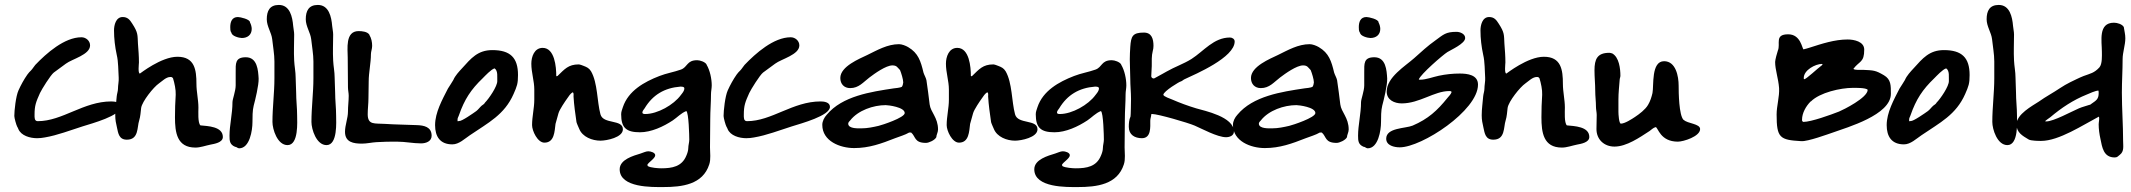

<svg xmlns="http://www.w3.org/2000/svg" viewBox="-20 -711 8633 778"><path d="M133 -220C119 -220 120 -235 120 -246C120 -284 126 -298 142 -334C149 -349 185 -407 198 -417L247 -453C272 -472 345 -489 345 -527C345 -546 328 -560 310 -560C241 -560 168 -495 123 -448C117 -441 112 -432 106 -426C101 -421 95 -415 91 -409C77 -389 65 -367 55 -345C44 -321 38 -262 38 -241C38 -233 46 -204 50 -197C51 -195 54 -191 54 -189C65 -161 102 -151 130 -151C139 -151 152 -152 161 -154C214 -163 264 -183 315 -199C353 -211 469 -242 469 -278C469 -297 445 -300 431 -300C318 -300 233 -220 133 -220Z M447 -244C447 -225 450 -211 454 -194C459 -171 462 -145 494 -145C543 -145 535 -196 544 -223C549 -239 550 -257 552 -274C556 -300 602 -358 624 -373C637 -382 653 -399 670 -399C672 -399 675 -399 677 -398L681 -394C687 -375 693 -347 692 -327C690 -297 689 -266 689 -236C689 -174 697 -113 772 -113C792 -113 813 -121 833 -125C848 -128 883 -133 883 -156C883 -199 821 -200 792 -203C781 -214 784 -258 784 -275C784 -307 776 -339 776 -371C776 -428 769 -481 699 -481C633 -481 548 -413 547 -413C538 -413 543 -453 543 -458C543 -483 541 -509 539 -534C537 -570 540 -578 516 -615C506 -631 497 -642 477 -642C449 -642 442 -608 442 -588C442 -555 446 -521 453 -489C460 -460 459 -425 461 -396C462 -382 458 -366 458 -351C458 -342 454 -331 453 -321C451 -296 447 -269 447 -244Z M960 -557C983 -557 1000 -570 1000 -594C1000 -602 997 -613 993 -620C994 -633 953 -642 944 -642C919 -642 913 -621 913 -601C913 -593 913 -586 917 -579H918C918 -565 949 -557 960 -557ZM910 -161C910 -140 911 -125 933 -116C937 -117 943 -110 949 -110C992 -110 1003 -183 1003 -216C1003 -235 1003 -264 1008 -283C1014 -305 1029 -366 1028 -393C1026 -426 1023 -479 976 -479C932 -479 935 -453 935 -417V-365C935 -342 922 -309 922 -297C922 -250 910 -204 910 -161Z M1092 -462V-394C1092 -335 1084 -276 1084 -217C1084 -187 1104 -123 1145 -123C1191 -123 1184 -219 1184 -242C1184 -274 1180 -305 1180 -337C1180 -357 1178 -377 1178 -397C1178 -420 1173 -443 1172 -466C1170 -501 1172 -536 1172 -571C1172 -583 1169 -594 1168 -606C1165 -642 1155 -691 1110 -691C1073 -691 1061 -667 1061 -633C1061 -604 1080 -579 1083 -552C1086 -522 1092 -492 1092 -462Z M1250 -462V-394C1250 -335 1242 -276 1242 -217C1242 -187 1262 -123 1303 -123C1349 -123 1342 -219 1342 -242C1342 -274 1338 -305 1338 -337C1338 -357 1336 -377 1336 -397C1336 -420 1331 -443 1330 -466C1328 -501 1330 -536 1330 -571C1330 -583 1327 -594 1326 -606C1323 -642 1313 -691 1268 -691C1231 -691 1219 -667 1219 -633C1219 -604 1238 -579 1241 -552C1244 -522 1250 -492 1250 -462Z M1378 -177C1378 -134 1413 -129 1447 -129C1466 -129 1487 -134 1506 -135C1534 -137 1561 -137 1589 -137C1622 -137 1654 -130 1686 -130C1706 -130 1729 -138 1729 -161C1729 -197 1698 -203 1669 -204C1626 -206 1583 -206 1540 -209C1499 -212 1470 -203 1470 -248C1470 -270 1473 -291 1473 -313C1473 -336 1474 -358 1474 -381C1474 -417 1483 -456 1483 -491C1483 -502 1488 -513 1488 -525C1488 -540 1485 -556 1477 -569V-570C1469 -583 1447 -585 1433 -585C1378 -585 1389 -512 1389 -478C1389 -438 1390 -397 1390 -357C1390 -346 1393 -334 1393 -323C1393 -302 1390 -281 1390 -259C1390 -232 1378 -204 1378 -177Z M2079 -407C2079 -477 2048 -508 1975 -508C1916 -508 1889 -475 1852 -434C1840 -421 1824 -404 1817 -387C1817 -386 1798 -357 1795 -352C1772 -307 1743 -255 1743 -204C1743 -158 1763 -126 1813 -126C1840 -126 1863 -149 1884 -163C1959 -214 2024 -246 2061 -330C2075 -362 2079 -372 2079 -407ZM1834 -220V-227C1834 -234 1838 -238 1840 -245C1862 -308 1888 -348 1936 -394C1946 -404 1970 -430 1984 -434C1999 -424 1994 -398 1995 -383C1996 -362 1961 -311 1945 -295C1943 -290 1936 -286 1932 -283C1924 -276 1918 -267 1910 -261C1899 -253 1849 -218 1841 -221C1839 -220 1838 -220 1836 -220Z M2179 -517C2145 -517 2133 -481 2133 -453C2133 -417 2145 -383 2145 -348V-307C2145 -273 2136 -239 2136 -204C2136 -181 2158 -133 2186 -133C2227 -133 2227 -179 2231 -209C2232 -214 2242 -247 2243 -252C2247 -267 2271 -302 2279 -313C2285 -322 2291 -331 2300 -337L2303 -335C2305 -330 2304 -325 2304 -320C2306 -285 2311 -251 2316 -216C2317 -211 2327 -189 2327 -189C2340 -156 2380 -141 2413 -141C2438 -141 2504 -154 2504 -187C2504 -229 2424 -206 2413 -248C2399 -300 2402 -375 2375 -422C2367 -435 2358 -439 2345 -444C2341 -446 2329 -450 2325 -450C2283 -450 2268 -431 2239 -403H2238C2237 -402 2237 -402 2236 -402C2235 -402 2234 -403 2234 -404C2234 -439 2228 -517 2179 -517Z M2583 -255C2583 -262 2589 -267 2592 -272C2625 -327 2673 -355 2737 -360C2742 -360 2753 -360 2753 -353C2753 -342 2745 -334 2739 -326C2710 -286 2644 -249 2595 -249C2591 -249 2583 -249 2583 -255ZM2491 -25C2491 51 2625 47 2667 47C2744 47 2828 37 2854 -45C2861 -66 2857 -92 2857 -114C2857 -152 2858 -190 2858 -228C2858 -262 2861 -295 2861 -329C2861 -341 2864 -353 2864 -365C2864 -391 2857 -426 2843 -449V-450C2837 -460 2817 -467 2805 -467C2762 -467 2767 -439 2739 -429C2711 -419 2680 -414 2652 -403C2590 -379 2526 -343 2504 -277C2501 -267 2497 -259 2497 -248C2497 -193 2518 -175 2573 -175C2619 -175 2668 -198 2706 -223C2724 -235 2740 -253 2761 -261C2771 -254 2773 -160 2773 -145C2773 -134 2769 -122 2769 -111C2769 -101 2765 -89 2761 -80C2743 -36 2704 -29 2659 -29C2648 -29 2616 -31 2605 -38L2603 -43C2608 -54 2635 -69 2635 -82C2635 -93 2616 -98 2607 -98C2597 -98 2586 -92 2576 -89C2547 -80 2491 -65 2491 -25Z M3007 -220C2993 -220 2994 -235 2994 -246C2994 -284 3000 -298 3016 -334C3023 -349 3059 -407 3072 -417L3121 -453C3146 -472 3219 -489 3219 -527C3219 -546 3202 -560 3184 -560C3115 -560 3042 -495 2997 -448C2991 -441 2986 -432 2980 -426C2975 -421 2969 -415 2965 -409C2951 -389 2939 -367 2929 -345C2918 -321 2912 -262 2912 -241C2912 -233 2920 -204 2924 -197C2925 -195 2928 -191 2928 -189C2939 -161 2976 -151 3004 -151C3013 -151 3026 -152 3035 -154C3088 -163 3138 -183 3189 -199C3227 -211 3343 -242 3343 -278C3343 -297 3319 -300 3305 -300C3192 -300 3107 -220 3007 -220Z M3312 -205C3312 -139 3384 -111 3441 -111C3502 -111 3551 -129 3607 -151C3625 -158 3647 -164 3664 -174H3672C3691 -158 3684 -132 3732 -132C3744 -132 3768 -143 3774 -155C3774 -164 3781 -175 3781 -186C3781 -235 3751 -256 3747 -288C3743 -321 3739 -353 3734 -386C3732 -396 3725 -407 3722 -417C3711 -463 3701 -496 3660 -520C3650 -526 3634 -532 3623 -532C3576 -532 3535 -508 3494 -488C3463 -473 3385 -442 3385 -395C3385 -371 3400 -354 3425 -354C3460 -354 3478 -378 3503 -397C3524 -413 3570 -446 3596 -446C3614 -446 3616 -438 3627 -427C3632 -415 3640 -389 3640 -377C3640 -373 3637 -361 3634 -359C3630 -356 3605 -353 3602 -353C3509 -339 3393 -322 3330 -246C3320 -235 3312 -220 3312 -205ZM3417 -210C3417 -215 3422 -220 3425 -223C3457 -264 3519 -285 3569 -285C3579 -285 3646 -277 3646 -253C3646 -234 3553 -204 3540 -201C3518 -196 3495 -191 3472 -191C3461 -191 3417 -188 3417 -210Z M3859 -517C3825 -517 3813 -481 3813 -453C3813 -417 3825 -383 3825 -348V-307C3825 -273 3816 -239 3816 -204C3816 -181 3838 -133 3866 -133C3907 -133 3907 -179 3911 -209C3912 -214 3922 -247 3923 -252C3927 -267 3951 -302 3959 -313C3965 -322 3971 -331 3980 -337L3983 -335C3985 -330 3984 -325 3984 -320C3986 -285 3991 -251 3996 -216C3997 -211 4007 -189 4007 -189C4020 -156 4060 -141 4093 -141C4118 -141 4184 -154 4184 -187C4184 -229 4104 -206 4093 -248C4079 -300 4082 -375 4055 -422C4047 -435 4038 -439 4025 -444C4021 -446 4009 -450 4005 -450C3963 -450 3948 -431 3919 -403H3918C3917 -402 3917 -402 3916 -402C3915 -402 3914 -403 3914 -404C3914 -439 3908 -517 3859 -517Z M4263 -255C4263 -262 4269 -267 4272 -272C4305 -327 4353 -355 4417 -360C4422 -360 4433 -360 4433 -353C4433 -342 4425 -334 4419 -326C4390 -286 4324 -249 4275 -249C4271 -249 4263 -249 4263 -255ZM4171 -25C4171 51 4305 47 4347 47C4424 47 4508 37 4534 -45C4541 -66 4537 -92 4537 -114C4537 -152 4538 -190 4538 -228C4538 -262 4541 -295 4541 -329C4541 -341 4544 -353 4544 -365C4544 -391 4537 -426 4523 -449V-450C4517 -460 4497 -467 4485 -467C4442 -467 4447 -439 4419 -429C4391 -419 4360 -414 4332 -403C4270 -379 4206 -343 4184 -277C4181 -267 4177 -259 4177 -248C4177 -193 4198 -175 4253 -175C4299 -175 4348 -198 4386 -223C4404 -235 4420 -253 4441 -261C4451 -254 4453 -160 4453 -145C4453 -134 4449 -122 4449 -111C4449 -101 4445 -89 4441 -80C4423 -36 4384 -29 4339 -29C4328 -29 4296 -31 4285 -38L4283 -43C4288 -54 4315 -69 4315 -82C4315 -93 4296 -98 4287 -98C4277 -98 4266 -92 4256 -89C4227 -80 4171 -65 4171 -25Z M4554 -197C4554 -165 4578 -151 4607 -151C4645 -151 4641 -196 4641 -222C4641 -231 4645 -239 4645 -248C4646 -249 4648 -249 4649 -249C4672 -249 4793 -214 4821 -202C4849 -190 4913 -155 4948 -155C4962 -155 4980 -161 4980 -178C4980 -238 4861 -262 4827 -272C4794 -282 4761 -294 4729 -308C4725 -310 4694 -320 4694 -327C4694 -341 4762 -382 4765 -381C4771 -383 4775 -388 4780 -390C4825 -411 4983 -478 4983 -543C4983 -553 4973 -559 4964 -559C4898 -559 4858 -504 4808 -472C4776 -452 4740 -440 4707 -421L4691 -412L4660 -395C4658 -394 4657 -393 4655 -393C4650 -393 4645 -397 4645 -402C4645 -416 4647 -429 4647 -443C4647 -461 4646 -486 4651 -504C4653 -511 4654 -518 4654 -525C4654 -553 4647 -579 4615 -579C4569 -579 4563 -564 4560 -521C4559 -504 4558 -488 4558 -471C4558 -444 4560 -418 4560 -391C4560 -364 4563 -337 4563 -310C4563 -301 4562 -241 4561 -239C4555 -226 4554 -211 4554 -197Z M4976 -205C4976 -139 5048 -111 5105 -111C5166 -111 5215 -129 5271 -151C5289 -158 5311 -164 5328 -174H5336C5355 -158 5348 -132 5396 -132C5408 -132 5432 -143 5438 -155C5438 -164 5445 -175 5445 -186C5445 -235 5415 -256 5411 -288C5407 -321 5403 -353 5398 -386C5396 -396 5389 -407 5386 -417C5375 -463 5365 -496 5324 -520C5314 -526 5298 -532 5287 -532C5240 -532 5199 -508 5158 -488C5127 -473 5049 -442 5049 -395C5049 -371 5064 -354 5089 -354C5124 -354 5142 -378 5167 -397C5188 -413 5234 -446 5260 -446C5278 -446 5280 -438 5291 -427C5296 -415 5304 -389 5304 -377C5304 -373 5301 -361 5298 -359C5294 -356 5269 -353 5266 -353C5173 -339 5057 -322 4994 -246C4984 -235 4976 -220 4976 -205ZM5081 -210C5081 -215 5086 -220 5089 -223C5121 -264 5183 -285 5233 -285C5243 -285 5310 -277 5310 -253C5310 -234 5217 -204 5204 -201C5182 -196 5159 -191 5136 -191C5125 -191 5081 -188 5081 -210Z M5533 -557C5556 -557 5573 -570 5573 -594C5573 -602 5570 -613 5566 -620C5567 -633 5526 -642 5517 -642C5492 -642 5486 -621 5486 -601C5486 -593 5486 -586 5490 -579H5491C5491 -565 5522 -557 5533 -557ZM5483 -161C5483 -140 5484 -125 5506 -116C5510 -117 5516 -110 5522 -110C5565 -110 5576 -183 5576 -216C5576 -235 5576 -264 5581 -283C5587 -305 5602 -366 5601 -393C5599 -426 5596 -479 5549 -479C5505 -479 5508 -453 5508 -417V-365C5508 -342 5495 -309 5495 -297C5495 -250 5483 -204 5483 -161Z M5969 -368C5969 -408 5926 -413 5895 -413C5867 -413 5838 -410 5810 -404C5786 -399 5759 -388 5734 -388C5733 -388 5731 -388 5729 -389C5736 -410 5826 -488 5845 -500C5859 -509 5917 -534 5917 -557C5917 -574 5896 -582 5882 -582C5838 -582 5829 -571 5796 -547C5766 -526 5738 -500 5710 -475C5674 -443 5599 -398 5599 -340C5599 -306 5630 -292 5660 -292C5732 -292 5792 -342 5852 -342C5855 -342 5857 -342 5860 -341L5862 -338C5859 -328 5851 -322 5845 -314C5804 -263 5767 -229 5704 -202C5675 -190 5597 -194 5597 -149C5597 -121 5630 -114 5652 -114C5741 -114 5969 -263 5969 -368Z M5984 -244C5984 -225 5987 -211 5991 -194C5996 -171 5999 -145 6031 -145C6080 -145 6072 -196 6081 -223C6086 -239 6087 -257 6089 -274C6093 -300 6139 -358 6161 -373C6174 -382 6190 -399 6207 -399C6209 -399 6212 -399 6214 -398L6218 -394C6224 -375 6230 -347 6229 -327C6227 -297 6226 -266 6226 -236C6226 -174 6234 -113 6309 -113C6329 -113 6350 -121 6370 -125C6385 -128 6420 -133 6420 -156C6420 -199 6358 -200 6329 -203C6318 -214 6321 -258 6321 -275C6321 -307 6313 -339 6313 -371C6313 -428 6306 -481 6236 -481C6170 -481 6085 -413 6084 -413C6075 -413 6080 -453 6080 -458C6080 -483 6078 -509 6076 -534C6074 -570 6077 -578 6053 -615C6043 -631 6034 -642 6014 -642C5986 -642 5979 -608 5979 -588C5979 -555 5983 -521 5990 -489C5997 -460 5996 -425 5998 -396C5999 -382 5995 -366 5995 -351C5995 -342 5991 -331 5990 -321C5988 -296 5984 -269 5984 -244Z M6512 -495H6511C6508 -496 6504 -497 6501 -497C6452 -497 6441 -471 6441 -426C6441 -398 6444 -371 6444 -343C6444 -321 6447 -300 6447 -278C6447 -267 6450 -256 6450 -245C6450 -226 6449 -207 6449 -188C6449 -146 6480 -117 6522 -117C6571 -117 6624 -154 6664 -180C6673 -186 6678 -193 6689 -196C6699 -194 6707 -137 6779 -137C6801 -137 6869 -158 6869 -188C6869 -210 6818 -210 6803 -225H6802C6783 -244 6782 -337 6782 -364C6782 -401 6771 -463 6723 -463C6670 -463 6682 -364 6676 -334C6672 -317 6667 -301 6658 -286C6647 -267 6623 -249 6605 -237C6593 -229 6564 -210 6548 -210C6540 -210 6538 -249 6538 -258V-308C6538 -334 6541 -361 6543 -387C6543 -393 6546 -398 6546 -404C6546 -432 6541 -480 6512 -495Z M7179 -247C7179 -152 7192 -144 7279 -139C7305 -137 7389 -168 7407 -174C7465 -195 7642 -245 7642 -331C7642 -364 7643 -389 7614 -406C7580 -426 7573 -426 7529 -428C7522 -428 7495 -426 7490 -432C7515 -465 7534 -457 7534 -510C7534 -543 7492 -551 7467 -551C7414 -551 7363 -534 7313 -518C7311 -517 7289 -511 7288 -511C7282 -514 7277 -572 7226 -572C7169 -572 7196 -533 7184 -506C7181 -498 7173 -468 7173 -460C7173 -428 7186 -394 7189 -354C7191 -319 7179 -282 7179 -247ZM7282 -226C7282 -253 7298 -281 7317 -300H7318C7354 -336 7438 -355 7488 -355C7496 -355 7542 -356 7548 -347C7548 -315 7449 -266 7432 -259C7399 -246 7319 -217 7287 -217L7283 -220C7282 -222 7282 -224 7282 -226ZM7289 -395C7289 -427 7336 -452 7363 -452C7364 -452 7365 -451 7365 -450L7363 -447C7345 -434 7299 -390 7291 -390H7290C7289 -391 7289 -393 7289 -395Z M7961 -407C7961 -477 7930 -508 7857 -508C7798 -508 7771 -475 7734 -434C7722 -421 7706 -404 7699 -387C7699 -386 7680 -357 7677 -352C7654 -307 7625 -255 7625 -204C7625 -158 7645 -126 7695 -126C7722 -126 7745 -149 7766 -163C7841 -214 7906 -246 7943 -330C7957 -362 7961 -372 7961 -407ZM7716 -220V-227C7716 -234 7720 -238 7722 -245C7744 -308 7770 -348 7818 -394C7828 -404 7852 -430 7866 -434C7881 -424 7876 -398 7877 -383C7878 -362 7843 -311 7827 -295C7825 -290 7818 -286 7814 -283C7806 -276 7800 -267 7792 -261C7781 -253 7731 -218 7723 -221C7721 -220 7720 -220 7718 -220Z M8061 -462V-394C8061 -335 8053 -276 8053 -217C8053 -187 8073 -123 8114 -123C8160 -123 8153 -219 8153 -242C8153 -274 8149 -305 8149 -337C8149 -357 8147 -377 8147 -397C8147 -420 8142 -443 8141 -466C8139 -501 8141 -536 8141 -571C8141 -583 8138 -594 8137 -606C8134 -642 8124 -691 8079 -691C8042 -691 8030 -667 8030 -633C8030 -604 8049 -579 8052 -552C8055 -522 8061 -492 8061 -462Z M8549 -73C8560 -73 8562 -78 8570 -84C8588 -98 8583 -119 8583 -140C8583 -205 8578 -271 8578 -336C8578 -381 8581 -426 8581 -471C8581 -499 8592 -528 8592 -556C8592 -573 8588 -585 8586 -600V-601C8580 -613 8559 -619 8546 -619C8481 -619 8497 -544 8497 -501C8497 -485 8499 -452 8487 -438C8466 -415 8450 -413 8423 -403C8405 -396 8386 -386 8369 -378C8340 -364 8314 -344 8286 -328C8270 -319 8256 -309 8241 -299C8215 -282 8151 -248 8151 -207C8151 -174 8175 -161 8200 -146C8209 -140 8244 -140 8251 -140C8323 -140 8421 -205 8484 -238H8485C8488 -230 8484 -216 8484 -207C8484 -188 8487 -167 8491 -149C8498 -115 8503 -73 8549 -73ZM8267 -220C8268 -222 8284 -233 8288 -236C8333 -274 8381 -306 8436 -328C8445 -332 8472 -344 8483 -344C8484 -341 8484 -337 8484 -334C8484 -309 8474 -304 8454 -290C8452 -288 8449 -286 8446 -286C8432 -281 8418 -278 8404 -272C8374 -259 8301 -219 8272 -219C8270 -219 8268 -219 8267 -220Z"/></svg>

Font: ChillLongCangKaiShu Bold
Style: Regular
Weight: 700
Version: Version 3.500;Glyphs 3.1.1 (3135)